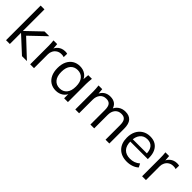

<svg xmlns="http://www.w3.org/2000/svg" viewBox="185 -1807 2887 2887"><g transform="rotate(45 1629.0 -363.5)"><path d="M78.6 0V-736H159.6V-278.9H161.6L395.2 -502.3H496.9L221.8 -239.6L223.8 -280.6L522.9 0H417.7L161.6 -236.1H159.6V0Z M592.1 0V-381.3Q592.1 -411.2 590.6 -442.1Q589.1 -472.9 585.6 -502.3H664.2L673.9 -379.7L659.8 -379.2Q669.8 -423.9 694.9 -453.2Q720 -482.5 754.2 -496.9Q788.5 -511.3 825.3 -511.3Q840.1 -511.3 851.4 -510.1Q862.7 -508.8 873.1 -505.3L871.6 -433Q857.4 -438.3 844.9 -439.8Q832.5 -441.3 816.2 -441.3Q771.6 -441.3 739.5 -420.4Q707.3 -399.4 690.4 -366.1Q673.5 -332.8 673.5 -296V0Z M1142.9 8.9Q1075.8 8.9 1025.8 -22.3Q975.8 -53.5 948.4 -112Q920.9 -170.5 920.9 -251.4Q920.9 -332.9 948.6 -390.8Q976.4 -448.8 1026.4 -480.1Q1076.4 -511.3 1142.9 -511.3Q1210.6 -511.3 1260.2 -476.9Q1309.7 -442.5 1325.7 -383.1H1314.2L1324.7 -502.3H1402.8Q1399.8 -472.9 1397.3 -443.6Q1394.8 -414.2 1394.8 -385.9V0H1314.3L1313.8 -118.3H1325.3Q1309.3 -59.4 1259.2 -25.2Q1209.1 8.9 1142.9 8.9ZM1159.3 -56.8Q1230.5 -56.8 1272.9 -106.3Q1315.3 -155.7 1315.3 -251.4Q1315.3 -347.1 1272.9 -396.3Q1230.5 -445.5 1159.3 -445.5Q1088.1 -445.5 1045.5 -396.3Q1002.9 -347.1 1002.9 -251.4Q1002.9 -155.7 1045.3 -106.3Q1087.7 -56.8 1159.3 -56.8Z M1551.6 0V-385.9Q1551.6 -414.2 1549.3 -443.6Q1547.1 -472.9 1543.6 -502.3H1622.2L1631.7 -391.7H1619.7Q1639.6 -449 1683.4 -480.2Q1727.1 -511.3 1788.7 -511.3Q1851.9 -511.3 1891.7 -481.2Q1931.4 -451.1 1945.3 -387.9H1930.4Q1949.3 -444.6 1997 -477.9Q2044.7 -511.3 2109.4 -511.3Q2191.7 -511.3 2233.7 -463.4Q2275.7 -415.5 2275.7 -313.8V0H2194.7V-309.3Q2194.7 -380.4 2170 -412.5Q2145.2 -444.6 2090 -444.6Q2026.9 -444.6 1990.3 -401.4Q1953.7 -358.3 1953.7 -285.2V0H1872.7V-309.3Q1872.7 -380.4 1847.9 -412.5Q1823.1 -444.6 1768 -444.6Q1704.9 -444.6 1668.7 -401.4Q1632.6 -358.3 1632.6 -285.2V0Z M2653.5 8.9Q2535.5 8.9 2467.2 -59.7Q2398.9 -128.4 2398.9 -249.9Q2398.9 -329.4 2428.8 -387.9Q2458.8 -446.3 2512.7 -478.8Q2566.6 -511.3 2637.4 -511.3Q2706.2 -511.3 2753.3 -482.1Q2800.5 -453 2825.4 -399.4Q2850.4 -345.8 2850.4 -272.9V-243.1H2460.7V-294.2H2796.9L2779.9 -280.8Q2779.9 -361.4 2743.8 -406Q2707.7 -450.7 2637.3 -450.7Q2561.6 -450.7 2519.6 -398.3Q2477.6 -345.8 2477.6 -257.2V-248.5Q2477.6 -153.7 2524.2 -105.3Q2570.8 -56.8 2654.9 -56.8Q2700 -56.8 2739.3 -70.2Q2778.7 -83.6 2814.8 -114.9L2843.3 -57.9Q2810 -26.2 2759.5 -8.7Q2708.9 8.9 2653.5 8.9Z M2972.1 0V-381.3Q2972.1 -411.2 2970.6 -442.1Q2969.1 -472.9 2965.6 -502.3H3044.2L3053.9 -379.7L3039.8 -379.2Q3049.8 -423.9 3074.9 -453.2Q3100 -482.5 3134.2 -496.9Q3168.5 -511.3 3205.3 -511.3Q3220.1 -511.3 3231.4 -510.1Q3242.7 -508.8 3253.1 -505.3L3251.6 -433Q3237.4 -438.3 3224.9 -439.8Q3212.5 -441.3 3196.2 -441.3Q3151.6 -441.3 3119.5 -420.4Q3087.3 -399.4 3070.4 -366.1Q3053.5 -332.8 3053.5 -296V0Z"/></g></svg>

Font: Mulish ExtraLight
Style: Regular
Weight: 200
Designer: Vernon Adams
Foundry: Vernon Adams
Version: Version 3.603